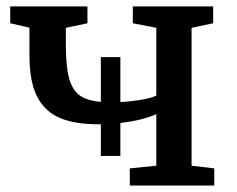

<svg xmlns="http://www.w3.org/2000/svg" viewBox="-20 -575 734 595"><path d="M464.4 -61.5V-221.2Q419.9 -201.7 353 -193.8V-91.8H292.5V-189.9H283.7Q211.9 -189.9 165.5 -209.5Q119.1 -229 95.2 -275.4Q71.3 -321.8 71.3 -401.9V-489.3L11.7 -502.9V-555.2H251V-502.9L184.1 -488.8V-436Q184.1 -368.7 194.3 -331.8Q204.6 -294.9 227.8 -278.8Q251 -262.7 292.5 -259.3V-397.9H353V-258.8Q387.7 -260.7 418.9 -266.1Q450.2 -271.5 464.4 -278.8V-488.8L391.6 -502.9V-555.2H640.6V-502.9L573.7 -488.8V-61.5L644 -53.2V0H382.3V-53.2Z"/></svg>

Font: Merriweather
Style: Regular
Weight: 400
Designer: Eben Sorkin
Foundry: Eben Sorkin
Version: Version 1.584; ttfautohint (v1.6)